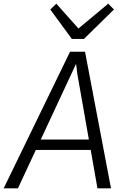

<svg xmlns="http://www.w3.org/2000/svg" viewBox="-44 -1030 682 1050"><path d="M-24 0 339 -747H421L563 0H489L452 -210H152L54 0ZM179 -267H442L379 -625L372 -681L345 -623ZM349 -817 231 -978 264 -1010 385 -874 548 -1010 579 -978 415 -817Z"/></svg>

Font: Koeln Type Sans Light
Style: Italic
Weight: 300
Italic angle: -7.5°
Designer: Eben Sorkin
Foundry: Eben Sorkin
Version: Version 2.001